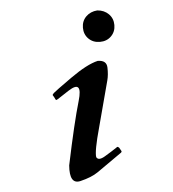

<svg xmlns="http://www.w3.org/2000/svg" viewBox="-50 -727 685 760"><g transform="rotate(-5 293.0 -347.0)"><path d="M364.3 -680.8C382.5 -679.5 397.5 -673 409.2 -661.3C420.9 -649.6 426.8 -634.9 426.8 -617.4C426.8 -599.8 420.9 -585.1 409.2 -573.4C397.5 -561.7 382.5 -555.8 364.3 -555.8C346 -555.8 331.1 -561.7 319.3 -573.4C307.6 -585.1 301.8 -599.8 301.8 -617.4C301.8 -634.9 307.6 -649.6 319.3 -661.3C331.1 -673 346 -679.5 364.3 -680.8ZM348.6 -481.6C372.1 -481.6 384.1 -471.9 384.8 -452.3C385.4 -432.8 383.8 -415.9 379.9 -401.5L331.1 -217.9C314.1 -156.8 307 -118.3 309.6 -102.7C314.8 -92.3 326.2 -92.3 343.8 -102.7C361.3 -113.1 377.9 -123.5 393.6 -134L395.5 -135.9C398.1 -135.9 400.7 -134.6 403.3 -132L411.1 -118.3C412.4 -115.7 411.1 -113.1 407.2 -110.5L309.6 -42.2C292.6 -30.4 269.2 -21 239.3 -13.8C209.3 -6.7 196.3 -28.5 200.2 -79.3C223.6 -191.3 243.5 -274.9 259.8 -330.3C276 -385.6 264 -400.2 223.6 -374.2L178.7 -344.9C174.8 -342.3 172.2 -341.3 170.9 -342C169.6 -342.6 167.6 -346.2 165 -352.7L159.2 -362.5C159.2 -363.8 161.1 -366.4 165 -370.3C168.9 -374.2 193.4 -392.1 238.3 -424C283.2 -455.9 320 -475.1 348.6 -481.6Z"/></g></svg>

Font: CaskaydiaCove Nerd Font
Style: Bold
Weight: 700
Designer: Aaron Bell
Foundry: Saja Typeworks
Version: Version 2111.1;Nerd Fonts 2.3.0